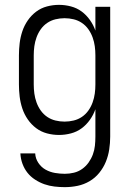

<svg xmlns="http://www.w3.org/2000/svg" viewBox="-20 -548 540 791"><path d="M247 223Q226 223 204.5 220.5Q183 218 163 211Q143 204 124.5 192Q106 180 93 163.5Q80 147 72.5 126.5Q65 106 64 84H125Q126 105 138 123Q150 141 168 151Q186 161 206.5 164.5Q227 168 247 168Q266 168 284.5 163.5Q303 159 318.5 148Q334 137 345 121.5Q356 106 362.5 88.5Q369 71 371 52.5Q373 34 373 15V-98Q365 -75 350.5 -54.5Q336 -34 316.5 -19.5Q297 -5 272.5 1.5Q248 8 223 8Q198 8 173.5 1.5Q149 -5 129 -20Q109 -35 94.5 -56Q80 -77 72 -101Q64 -125 61 -150Q58 -175 58 -200V-320Q58 -345 61 -370Q64 -395 72 -419Q80 -443 94.5 -464Q109 -485 129 -500Q149 -515 173.5 -521.5Q198 -528 223 -528Q248 -528 272.5 -521.5Q297 -515 316.5 -500.5Q336 -486 350.5 -465.5Q365 -445 373 -422V-520H434V15Q434 41 430 67.5Q426 94 416 118.5Q406 143 389 164Q372 185 349 198.5Q326 212 300 217.5Q274 223 247 223ZM246 -47Q265 -47 283.5 -51.5Q302 -56 317.5 -66.5Q333 -77 344 -92.5Q355 -108 361.5 -126Q368 -144 370.5 -162.5Q373 -181 373 -200V-320Q373 -339 370.5 -357.5Q368 -376 361.5 -394Q355 -412 344 -427.5Q333 -443 317.5 -453.5Q302 -464 283.5 -468.5Q265 -473 246 -473Q227 -473 208.5 -468.5Q190 -464 174.5 -453.5Q159 -443 148 -427.5Q137 -412 130.5 -394Q124 -376 121.5 -357.5Q119 -339 119 -320V-200Q119 -181 121.5 -162.5Q124 -144 130.5 -126Q137 -108 148 -92.5Q159 -77 174.5 -66.5Q190 -56 208.5 -51.5Q227 -47 246 -47Z"/></svg>

Font: Iosevka Fixed SS04 Light
Style: Regular
Weight: 300
Monospace: yes
Designer: Belleve Invis
Foundry: Belleve Invis
Version: Version 32.5.0